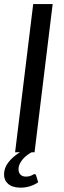

<svg xmlns="http://www.w3.org/2000/svg" viewBox="-24 -736 311 928"><path d="M128.5 0Q118 6 106.8 14.2Q95.5 22.5 86.5 33Q77.5 43.5 71.5 56Q65.5 68.5 65.5 82.5Q65.5 98.5 75 108Q84.5 117.5 100.5 117.5Q110.5 117.5 117.5 115.8Q124.5 114 129.2 111.8Q134 109.5 137 107.5Q140 105.5 142.5 105.5Q148.5 105.5 150.5 112L160.5 145Q144.5 156.5 122.2 163.8Q100 171 76 171Q37 171 16.2 153.5Q-4.5 136 -4.5 107Q-4.5 75.5 16.8 48.2Q38 21 72.5 0H49L136.5 -716.5H230.5L143 0Z"/></svg>

Font: Lato 2
Style: Italic
Weight: 400
Italic angle: -7°
Designer: Lukasz Dziedzic with Adam Twardoch and Botio Nikoltchev
Foundry: tyPoland Lukasz Dziedzic
Version: Version 2.015; 2015-08-06; http://www.latofonts.com/